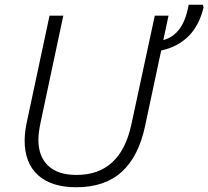

<svg xmlns="http://www.w3.org/2000/svg" viewBox="-20 -780 879 810"><path d="M302 10Q197 10 140.5 -41Q84 -92 84 -187Q84 -204 86.5 -225.5Q89 -247 94 -269L189 -714H247L152 -267Q142 -221 142 -190Q142 -120 183 -81Q224 -42 303 -42Q488 -42 534 -254L633 -714H691L669 -611Q709 -621 736.5 -657Q764 -693 776 -760H835L839 -750Q821 -673 775.5 -627.5Q730 -582 660 -567L592 -248Q565 -120 493.5 -55Q422 10 302 10Z"/></svg>

Font: Noto Sans Light
Style: Italic
Weight: 300
Italic angle: -12°
Designer: Monotype Design Team
Foundry: Monotype Imaging Inc.
Version: Version 2.013; ttfautohint (v1.8.4.7-5d5b)